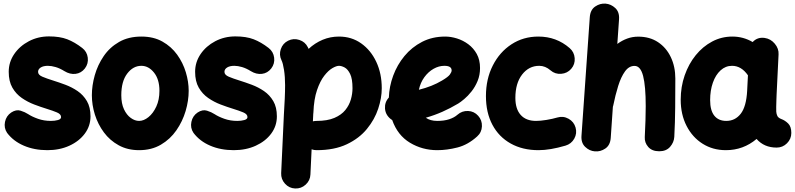

<svg xmlns="http://www.w3.org/2000/svg" viewBox="-20 -781 4539 1096"><path d="M464.4 -390.1Q443.4 -363.3 411.4 -359.4Q379.4 -355.5 347.7 -375Q321.8 -391.1 297.6 -398.2Q273.4 -405.3 253.4 -405.3Q228 -405.3 212.6 -395.8Q197.3 -386.2 197.3 -370.6Q197.3 -353.5 222.2 -343Q247.1 -332.5 283.2 -321.3Q316.4 -311 353.5 -297.1Q390.6 -283.2 423.1 -261Q455.6 -238.8 476.1 -203.9Q496.6 -168.9 496.6 -116.7Q496.6 -62 464.1 -18.3Q431.6 25.4 376 50.8Q320.3 76.2 250.5 76.2Q175.8 76.2 116 50.5Q56.2 24.9 20.5 -22.5Q1.5 -50.8 8.5 -85.2Q15.6 -119.6 43.9 -138.7Q72.3 -157.2 97.7 -149.2Q123 -141.1 140.1 -129.9Q163.1 -114.7 197 -102.8Q231 -90.8 270.5 -90.8Q292.5 -90.8 310.5 -95.7Q328.6 -100.6 328.6 -112.8Q328.6 -129.4 304.7 -139.4Q280.8 -149.4 245.6 -160.2Q212.4 -170.4 175 -184.6Q137.7 -198.7 104.5 -221.7Q71.3 -244.6 50.5 -280.8Q29.8 -316.9 29.8 -371.1Q29.8 -426.3 61 -472.2Q92.3 -518.1 144.8 -545.7Q197.3 -573.2 259.8 -573.2Q321.3 -573.2 363.8 -556.9Q406.2 -540.5 449.2 -507.3Q476.6 -486.3 481 -451.9Q485.4 -417.5 464.4 -390.1Z M787.1 -572.3Q856.4 -572.3 907.2 -543.7Q958 -515.1 991.2 -469Q1024.4 -422.9 1040.8 -368.4Q1057.1 -314 1057.1 -262.7Q1057.1 -206.5 1039.6 -147.2Q1022 -87.9 986.8 -37.1Q951.7 13.7 898.4 44.9Q845.2 76.2 773.9 76.2Q708 76.2 657.5 48.3Q606.9 20.5 573 -25.4Q539.1 -71.3 521.7 -126.7Q504.4 -182.1 504.4 -237.3Q504.4 -293 521 -351.6Q537.6 -410.2 571.8 -460.4Q606 -510.7 659.7 -541.5Q713.4 -572.3 787.1 -572.3ZM787.1 -405.3Q739.7 -405.3 706.1 -360.8Q672.4 -316.4 672.4 -237.3Q672.4 -189.9 687.7 -157.2Q703.1 -124.5 726.6 -107.7Q750 -90.8 773.9 -90.8Q800.8 -90.8 827.6 -112.5Q854.5 -134.3 872.3 -172.9Q890.1 -211.4 890.1 -262.7Q890.1 -328.1 859.1 -366.7Q828.1 -405.3 787.1 -405.3Z M1528.3 -390.1Q1507.3 -363.3 1475.3 -359.4Q1443.4 -355.5 1411.6 -375Q1385.7 -391.1 1361.6 -398.2Q1337.4 -405.3 1317.4 -405.3Q1292 -405.3 1276.6 -395.8Q1261.2 -386.2 1261.2 -370.6Q1261.2 -353.5 1286.1 -343Q1311 -332.5 1347.2 -321.3Q1380.4 -311 1417.5 -297.1Q1454.6 -283.2 1487.1 -261Q1519.5 -238.8 1540 -203.9Q1560.5 -168.9 1560.5 -116.7Q1560.5 -62 1528.1 -18.3Q1495.6 25.4 1439.9 50.8Q1384.3 76.2 1314.5 76.2Q1239.7 76.2 1179.9 50.5Q1120.1 24.9 1084.5 -22.5Q1065.4 -50.8 1072.5 -85.2Q1079.6 -119.6 1107.9 -138.7Q1136.2 -157.2 1161.6 -149.2Q1187 -141.1 1204.1 -129.9Q1227.1 -114.7 1261 -102.8Q1294.9 -90.8 1334.5 -90.8Q1356.4 -90.8 1374.5 -95.7Q1392.6 -100.6 1392.6 -112.8Q1392.6 -129.4 1368.7 -139.4Q1344.7 -149.4 1309.6 -160.2Q1276.4 -170.4 1239 -184.6Q1201.7 -198.7 1168.5 -221.7Q1135.3 -244.6 1114.5 -280.8Q1093.8 -316.9 1093.8 -371.1Q1093.8 -426.3 1125 -472.2Q1156.2 -518.1 1208.7 -545.7Q1261.2 -573.2 1323.7 -573.2Q1385.3 -573.2 1427.7 -556.9Q1470.2 -540.5 1513.2 -507.3Q1540.5 -486.3 1544.9 -451.9Q1549.3 -417.5 1528.3 -390.1Z M1664.6 294.9Q1630.4 293.5 1606.9 267.6Q1583.5 241.7 1585 207.5L1600.6 -128.4Q1603.5 -176.3 1605.5 -217.5Q1607.4 -258.8 1607.4 -294.4Q1607.4 -342.3 1601.3 -381.6Q1595.2 -420.9 1586.9 -437Q1571.8 -467.8 1583 -500.7Q1594.2 -533.7 1625 -548.8Q1655.8 -564 1689 -553Q1722.2 -542 1737.3 -511.2Q1739.7 -506.8 1741.7 -502Q1777.8 -535.6 1821.8 -554Q1865.7 -572.3 1915 -572.3Q1986.8 -572.3 2041.7 -533.4Q2096.7 -494.6 2127.9 -428Q2159.2 -361.3 2159.2 -277.3Q2159.2 -221.7 2138.9 -160.4Q2118.7 -99.1 2074.7 -45.2Q2030.8 8.8 1959.7 42.5Q1888.7 76.2 1787.1 76.2Q1772.5 76.2 1758.8 71.3L1752 215.3Q1750.5 249.5 1724.9 272.9Q1699.2 296.4 1664.6 294.9ZM1767.6 -118.7 1766.1 -88.4Q1776.4 -90.8 1787.1 -90.8Q1848.6 -90.8 1888.7 -107.9Q1928.7 -125 1951.2 -152.8Q1973.6 -180.7 1982.9 -213.4Q1992.2 -246.1 1992.2 -277.3Q1992.2 -331.1 1978.8 -358.6Q1965.3 -386.2 1947.3 -395.8Q1929.2 -405.3 1915 -405.3Q1900.4 -405.3 1877.4 -392.1Q1854.5 -378.9 1830.8 -348.4Q1807.1 -317.9 1789.6 -266.6Q1772 -215.3 1769 -138.7Q1769 -134.3 1768.1 -129.9Q1768.1 -123.5 1767.6 -118.7Z M2703.6 -2Q2651.4 45.4 2591.6 60.8Q2531.7 76.2 2476.1 76.2Q2390.6 76.2 2320.1 33.7Q2249.5 -8.8 2218.8 -95.7Q2201.7 -106 2190.4 -123Q2179.2 -140.1 2177.7 -161.6Q2175.3 -197.8 2199.7 -224.1Q2201.7 -287.1 2224.4 -348.9Q2247.1 -410.6 2288.8 -461.2Q2330.6 -511.7 2389.2 -542Q2447.8 -572.3 2521.5 -572.3Q2553.7 -572.3 2588.4 -561.5Q2623 -550.8 2653.1 -528.6Q2683.1 -506.3 2701.7 -472.7Q2720.2 -439 2720.2 -393.1Q2720.2 -352.5 2706.3 -318.8Q2692.4 -285.2 2671.6 -259Q2650.9 -232.9 2630.1 -215.6Q2609.4 -198.2 2595.7 -189.9Q2550.8 -163.1 2504.9 -142.8Q2459 -122.6 2410.6 -108.9Q2436 -90.8 2476.1 -90.8Q2515.1 -90.8 2544.2 -100.3Q2573.2 -109.9 2591.3 -126Q2617.2 -148.9 2651.9 -147.5Q2686.5 -146 2709.5 -120.1Q2732.4 -94.7 2731 -59.8Q2729.5 -24.9 2703.6 -2ZM2516.6 -405.3Q2484.9 -405.3 2454.8 -388.2Q2424.8 -371.1 2402.3 -340.3Q2379.9 -309.6 2371.1 -268.6Q2446.3 -287.1 2503.4 -321.3Q2538.1 -341.8 2548.1 -355.7Q2558.1 -369.6 2558.1 -378.9Q2558.1 -405.3 2516.6 -405.3Z M3240.7 -388.2Q3218.3 -362.3 3183.3 -359.6Q3148.4 -356.9 3122.6 -379.4Q3092.8 -405.3 3058.1 -405.3Q2999 -405.3 2960.4 -355.5Q2921.9 -305.7 2921.9 -222.2Q2921.9 -158.7 2952.4 -124.8Q2982.9 -90.8 3040 -90.8Q3064.5 -90.8 3099.1 -96.4Q3133.8 -102.1 3162.1 -110.4Q3195.3 -120.1 3225.8 -103Q3256.3 -85.9 3265.6 -52.7Q3274.9 -19.5 3258.1 10.5Q3241.2 40.5 3208 50.3Q3120.1 76.2 3054.2 76.2Q2962.9 76.2 2895.3 38.3Q2827.6 0.5 2790.8 -68.8Q2753.9 -138.2 2753.9 -232.4Q2753.9 -330.1 2793 -407Q2832 -483.9 2899.7 -528.1Q2967.3 -572.3 3053.2 -572.3Q3156.2 -572.3 3231.9 -506.3Q3257.8 -483.9 3260.5 -449Q3263.2 -414.1 3240.7 -388.2Z M3375.5 83Q3344.7 80.6 3320.6 57.6Q3296.4 34.7 3299.3 -5.9L3346.7 -682.6Q3349.6 -724.6 3377.4 -743.7Q3405.3 -762.7 3436.5 -760.3Q3467.8 -757.8 3492.2 -735.1Q3516.6 -712.4 3513.7 -670.9L3503.9 -530.3Q3530.3 -549.8 3560.1 -560.8Q3589.8 -571.8 3623.5 -571.8Q3689 -571.8 3736.3 -540.3Q3783.7 -508.8 3809.3 -454.6Q3835 -400.4 3835 -332.5Q3835 -252.9 3834.2 -167.5Q3833.5 -82 3829.1 0.5Q3827.1 31.7 3805.2 57.1Q3783.2 82.5 3743.2 82.5Q3702.1 82.5 3680.4 57.9Q3658.7 33.2 3660.6 1Q3663.1 -49.3 3664.6 -93.3Q3666 -137.2 3666 -174.8Q3666 -290 3651.1 -347.4Q3636.2 -404.8 3602.1 -404.8Q3570.3 -404.8 3547.6 -373.3Q3524.9 -341.8 3508.8 -290.3Q3492.7 -238.8 3480.5 -178.2Q3480 -174.8 3478.5 -171.4L3466.3 5.9Q3463.4 47.9 3435.3 66.9Q3407.2 85.9 3375.5 83Z M4413.1 61.5Q4341.8 61.5 4298.8 12.2Q4223.1 76.2 4123.5 76.2Q4049.3 76.2 3991 39.6Q3932.6 2.9 3899.2 -62.3Q3865.7 -127.4 3865.7 -211.9Q3865.7 -285.6 3888.4 -350.8Q3911.1 -416 3951.4 -465.8Q3991.7 -515.6 4045.2 -543.9Q4098.6 -572.3 4160.6 -572.3Q4223.1 -572.3 4276.4 -541Q4303.7 -570.3 4344.7 -564.5Q4379.4 -559.6 4402.8 -531.5Q4426.3 -503.4 4424.3 -470.2L4413.1 -241.7Q4412.6 -228 4411.9 -208.3Q4411.1 -188.5 4410.9 -170.7Q4410.6 -152.8 4411.1 -143.6Q4412.1 -129.9 4417.5 -118.9Q4422.9 -107.9 4440.9 -101.1Q4460.9 -93.8 4479 -76.2Q4497.1 -58.6 4497.1 -22Q4497.1 12.2 4472.4 36.9Q4447.8 61.5 4413.1 61.5ZM4126 -90.8Q4176.3 -90.8 4208.3 -131.6Q4240.2 -172.4 4245.1 -263.7Q4245.1 -264.2 4245.1 -265.1L4249.5 -351.1Q4211.9 -405.3 4158.7 -405.3Q4121.6 -405.3 4093.3 -379.4Q4064.9 -353.5 4049.3 -309.1Q4033.7 -264.6 4033.7 -209.5Q4033.7 -150.4 4057.6 -120.6Q4081.5 -90.8 4126 -90.8Z"/></svg>

Font: Mikhak-DS2-FD Black
Style: Regular
Weight: 900
Designer: Amin Abedi
Version: Version 3.2